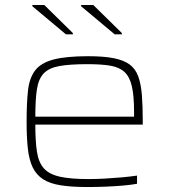

<svg xmlns="http://www.w3.org/2000/svg" viewBox="-20 -744 681 772"><path d="M331 8Q267 8 223.5 1Q180 -6 153 -23.5Q126 -41 111.5 -71Q97 -101 92 -146Q87 -191 87 -254Q87 -329 92.5 -379.5Q98 -430 121 -460.5Q144 -491 194.5 -504.5Q245 -518 335 -518Q397 -518 437.5 -510Q478 -502 501.5 -484.5Q525 -467 536 -436.5Q547 -406 550.5 -361.5Q554 -317 554 -256V-243H122Q122 -177 128.5 -134Q135 -91 156.5 -67Q178 -43 221 -33.5Q264 -24 336 -24Q367 -24 402 -26Q437 -28 471 -31Q505 -34 531 -38V-5Q509 -1 476 2Q443 5 405.5 6.5Q368 8 331 8ZM519 -255V-296Q519 -360 510 -398Q501 -436 480 -455Q459 -474 423 -480Q387 -486 332 -486Q261 -486 219 -478.5Q177 -471 156 -449Q135 -427 128.5 -385.5Q122 -344 122 -275H539ZM470 -606H441L306 -719V-724H355L470 -611ZM273 -606H245L110 -719V-724H158L273 -611Z"/></svg>

Font: Saira Expanded Thin
Style: Regular
Weight: 250
Width: 7
Designer: Hector Gatti with collaboration of the Omnibus-Type team
Foundry: Omnibus-Type
Version: Version 1.101